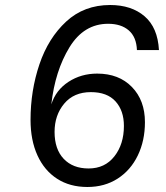

<svg xmlns="http://www.w3.org/2000/svg" viewBox="-20 -736 664 767"><path d="M102 -257Q102 -374 137.5 -479Q173 -584 244.5 -650Q316 -716 420 -716Q505 -716 557.5 -671Q610 -626 615 -536H527Q525 -588 494.5 -614.5Q464 -641 412 -641Q315 -641 257.5 -547Q200 -453 185 -319Q203 -376 253.5 -409Q304 -442 368 -442Q455 -442 507 -388.5Q559 -335 559 -248Q559 -174 530.5 -115Q502 -56 450 -22.5Q398 11 329 11Q259 11 208 -22Q157 -55 129.5 -115.5Q102 -176 102 -257ZM475 -233Q475 -294 441.5 -331Q408 -368 343 -368Q275 -368 236.5 -322Q198 -276 198 -209Q198 -140 234.5 -101.5Q271 -63 334 -63Q399 -63 437 -111.5Q475 -160 475 -233Z"/></svg>

Font: CBA Beacon Sans
Style: Italic
Weight: 400
Italic angle: -13°
Designer: Wei Huang
Foundry: Wei Huang
Version: Version 1.002